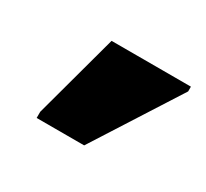

<svg xmlns="http://www.w3.org/2000/svg" viewBox="-57 -846 376 350"><g transform="rotate(30 130.5 -671.0)"><path d="M46 -576V-589L94 -766H261V-756L146 -576Z"/></g></svg>

Font: RS Noto Sans
Style: Bold
Weight: 700
Designer: Monotype Design Team
Foundry: Monotype Imaging Inc.
Version: Version 3.10